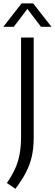

<svg xmlns="http://www.w3.org/2000/svg" viewBox="-48 -966 330 1157"><path d="M45 171.5 -6.5 137Q24 92.5 42.8 51.2Q61.5 10 70.2 -37Q79 -84 79 -145.5V-740H155V-135.5Q155 -74 143.8 -23.8Q132.5 26.5 108.2 73.2Q84 120 45 171.5ZM-28 -804.5 82 -945.5H152L262 -804.5H199L117 -912.5L35 -804.5Z"/></svg>

Font: Encode Sans Semi Condensed
Style: Regular
Weight: 400
Width: 4
Designer: Multiple Designers
Foundry: Impallari Type
Version: Version 3.000; ttfautohint (v1.8.3) -l 8 -r 50 -G 200 -x 14 